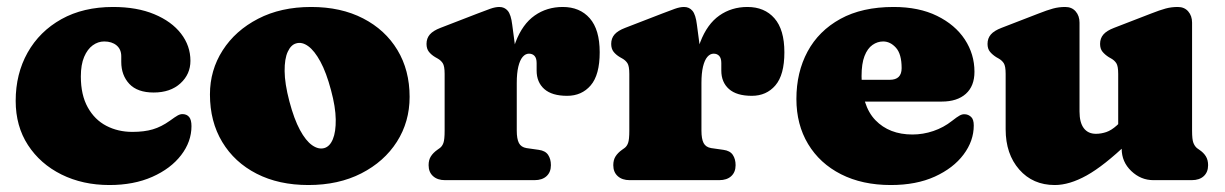

<svg xmlns="http://www.w3.org/2000/svg" viewBox="-20 -517 3516 551"><path d="M526.5 -342.5Q526.5 -304 497.8 -277.8Q469 -251.5 421 -251.5Q374.5 -251.5 351.2 -276.2Q328 -301 328 -339.5V-355.5Q328 -375.5 314.5 -386.8Q301 -398 279 -398Q261.5 -398 246.2 -387Q231 -376 221.5 -353.8Q212 -331.5 212 -297.5Q212 -244.5 231.8 -209Q251.5 -173.5 285 -156Q318.5 -138.5 360 -138.5Q394 -138.5 418.5 -145.8Q443 -153 467.5 -170.5Q482.5 -181.5 490.2 -185.8Q498 -190 505 -189.5Q516.5 -189 523 -181Q529.5 -173 529.5 -155Q529.5 -110.5 499.8 -71.8Q470 -33 417 -9.5Q364 14 294 14Q217.5 14 156.5 -16.2Q95.5 -46.5 60.2 -100.8Q25 -155 25 -227.5Q25 -305 59.2 -366Q93.5 -427 156.2 -462Q219 -497 304.5 -497Q373 -497 422.8 -476.2Q472.5 -455.5 499.5 -420.5Q526.5 -385.5 526.5 -342.5Z M873 -497Q958.5 -497 1022 -464.2Q1085.5 -431.5 1120.5 -373.5Q1155.5 -315.5 1155.5 -239Q1155.5 -167.5 1119 -110.2Q1082.5 -53 1017 -19.5Q951.5 14 865 14Q780 14 716.5 -18.5Q653 -51 617.8 -109.5Q582.5 -168 582.5 -246Q582.5 -315.5 619 -372.5Q655.5 -429.5 720.8 -463.2Q786 -497 873 -497ZM910.5 -92Q926.5 -96.5 935.2 -117.5Q944 -138.5 943.5 -174.2Q943 -210 930 -258Q916.5 -309 899.5 -340.2Q882.5 -371.5 864.5 -384.5Q846.5 -397.5 830 -392.5Q815 -388.5 805.8 -368.5Q796.5 -348.5 796.8 -313Q797 -277.5 810.5 -226Q824 -175 840.8 -144Q857.5 -113 875.8 -100.2Q894 -87.5 910.5 -92Z M1440 -264Q1440 -345 1459.8 -396.5Q1479.5 -448 1514.5 -472.5Q1549.5 -497 1595 -497Q1644 -497 1672.5 -464.5Q1701 -432 1701 -367Q1701 -302 1675.2 -272Q1649.5 -242 1607.5 -242Q1564 -242 1542 -261.5Q1520 -281 1520 -314.5V-336Q1520 -350 1514 -356.5Q1508 -363 1498 -363Q1488 -363 1480 -353.8Q1472 -344.5 1467.5 -325.8Q1463 -307 1463 -279ZM1450 -446 1463 -348V-142Q1463 -118.5 1469.2 -106.5Q1475.5 -94.5 1491 -92L1526 -87Q1545 -84.5 1553 -72.5Q1561 -60.5 1561 -43Q1561 -23 1548.5 -11.5Q1536 0 1514 0H1257Q1235.5 0 1222.8 -11.5Q1210 -23 1210 -43Q1210 -58 1216.5 -68.2Q1223 -78.5 1235 -87L1242 -92Q1249 -97 1252.5 -106.8Q1256 -116.5 1256 -142V-305Q1256 -327.5 1250.5 -335.8Q1245 -344 1236 -349L1229 -353Q1218 -359.5 1211 -368.2Q1204 -377 1204 -391Q1204 -407 1213.5 -418Q1223 -429 1244 -437L1350 -478Q1372 -486.5 1386.8 -491.8Q1401.5 -497 1413 -497Q1428 -497 1437.2 -486Q1446.5 -475 1450 -446Z M1970 -264Q1970 -345 1989.8 -396.5Q2009.5 -448 2044.5 -472.5Q2079.5 -497 2125 -497Q2174 -497 2202.5 -464.5Q2231 -432 2231 -367Q2231 -302 2205.2 -272Q2179.5 -242 2137.5 -242Q2094 -242 2072 -261.5Q2050 -281 2050 -314.5V-336Q2050 -350 2044 -356.5Q2038 -363 2028 -363Q2018 -363 2010 -353.8Q2002 -344.5 1997.5 -325.8Q1993 -307 1993 -279ZM1980 -446 1993 -348V-142Q1993 -118.5 1999.2 -106.5Q2005.5 -94.5 2021 -92L2056 -87Q2075 -84.5 2083 -72.5Q2091 -60.5 2091 -43Q2091 -23 2078.5 -11.5Q2066 0 2044 0H1787Q1765.5 0 1752.8 -11.5Q1740 -23 1740 -43Q1740 -58 1746.5 -68.2Q1753 -78.5 1765 -87L1772 -92Q1779 -97 1782.5 -106.8Q1786 -116.5 1786 -142V-305Q1786 -327.5 1780.5 -335.8Q1775 -344 1766 -349L1759 -353Q1748 -359.5 1741 -368.2Q1734 -377 1734 -391Q1734 -407 1743.5 -418Q1753 -429 1774 -437L1880 -478Q1902 -486.5 1916.8 -491.8Q1931.5 -497 1943 -497Q1958 -497 1967.2 -486Q1976.5 -475 1980 -446Z M2776.5 -311Q2776.5 -270 2751.8 -247.8Q2727 -225.5 2682.5 -225.5H2401V-288H2533.5Q2567.5 -288 2567.5 -321.5Q2567.5 -362 2551.2 -380Q2535 -398 2514.5 -398Q2498 -398 2483.8 -388Q2469.5 -378 2461 -356.2Q2452.5 -334.5 2452.5 -298.5Q2452.5 -213.5 2492.2 -172.2Q2532 -131 2598.5 -131Q2629 -131 2658.5 -141Q2688 -151 2712 -170Q2726.5 -181.5 2734.5 -185.8Q2742.5 -190 2750 -189Q2759 -188.5 2766.8 -181.5Q2774.5 -174.5 2774.5 -157Q2774.5 -112.5 2745.2 -73.5Q2716 -34.5 2662.8 -10.2Q2609.5 14 2536.5 14Q2454.5 14 2393.5 -17Q2332.5 -48 2299 -103.8Q2265.5 -159.5 2265.5 -233Q2265.5 -309.5 2297.5 -369Q2329.5 -428.5 2391.8 -462.8Q2454 -497 2544.5 -497Q2617 -497 2669 -471.5Q2721 -446 2748.8 -403.8Q2776.5 -361.5 2776.5 -311Z M3199 -90V-110L3189 -112V-305Q3189 -327.5 3183.5 -335.8Q3178 -344 3169 -349L3162 -353Q3151 -360 3144 -368.5Q3137 -377 3137 -391Q3137 -407 3146.5 -418Q3156 -429 3177 -437L3283 -478Q3308.5 -488 3325 -492.5Q3341.5 -497 3360 -497Q3379 -497 3390 -484.2Q3401 -471.5 3401 -452V-142Q3401 -116.5 3404.8 -107Q3408.5 -97.5 3415 -92L3422 -87Q3434 -79 3440.5 -68.5Q3447 -58 3447 -43Q3447 -23 3434.5 -11.5Q3422 0 3400 0H3290Q3254 0 3226.5 -26.2Q3199 -52.5 3199 -90ZM2866 -146V-305Q2866 -327.5 2860.5 -335.8Q2855 -344 2846 -349L2839 -353Q2828 -360 2821 -368.5Q2814 -377 2814 -391Q2814 -407 2823.5 -418Q2833 -429 2854 -437L2960 -478Q2985.5 -488 3002 -492.5Q3018.5 -497 3037 -497Q3056 -497 3067 -484.2Q3078 -471.5 3078 -452V-197Q3078 -165.5 3090.2 -149.2Q3102.5 -133 3125 -133Q3140 -133 3154.8 -138Q3169.5 -143 3185 -157L3202 -173L3240 -129L3217 -107Q3148 -41 3098.5 -13.5Q3049 14 3007 14Q2944 14 2905 -30.5Q2866 -75 2866 -146Z"/></svg>

Font: Fraunces SuperSoft 9pt
Style: Regular
Weight: 900
Version: Version 1.000;[b76b70a41]